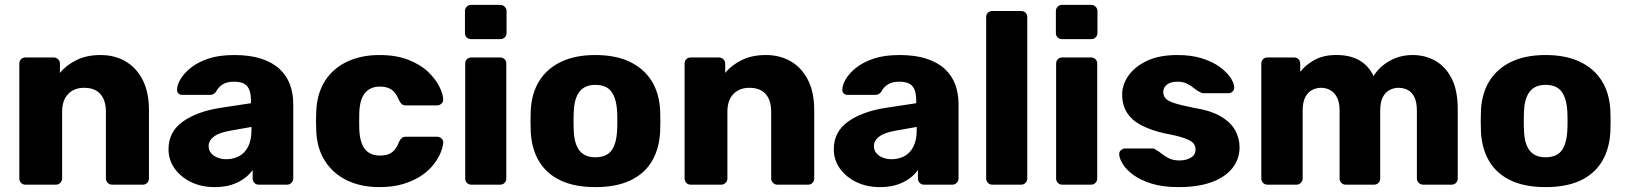

<svg xmlns="http://www.w3.org/2000/svg" viewBox="-20 -755 6645 785"><path d="M84 0Q73 0 66 -7.5Q59 -15 59 -25V-495Q59 -506 66 -513Q73 -520 84 -520H199Q210 -520 217.5 -513Q225 -506 225 -495V-457Q250 -488 292 -509Q334 -530 391 -530Q449 -530 493.5 -504Q538 -478 563.5 -428Q589 -378 589 -304V-25Q589 -15 582 -7.5Q575 0 564 0H438Q428 0 420.5 -7.5Q413 -15 413 -25V-298Q413 -345 390.5 -370.5Q368 -396 324 -396Q283 -396 258.5 -370.5Q234 -345 234 -298V-25Q234 -15 226.5 -7.5Q219 0 209 0Z M858 10Q804 10 761.5 -10.5Q719 -31 694 -66Q669 -101 669 -145Q669 -216 727 -257.5Q785 -299 881 -314L1006 -333V-347Q1006 -383 991 -402Q976 -421 936 -421Q908 -421 890.5 -410Q873 -399 863 -380Q854 -367 838 -367H726Q715 -367 709 -373.5Q703 -380 704 -389Q704 -407 717.5 -430.5Q731 -454 759 -477Q787 -500 831 -515Q875 -530 938 -530Q1002 -530 1048 -515Q1094 -500 1123 -473Q1152 -446 1165.5 -409.5Q1179 -373 1179 -329V-25Q1179 -15 1171.5 -7.5Q1164 0 1154 0H1038Q1027 0 1020 -7.5Q1013 -15 1013 -25V-60Q1000 -41 978 -25Q956 -9 926.5 0.5Q897 10 858 10ZM905 -104Q934 -104 957.5 -116.5Q981 -129 994.5 -155.5Q1008 -182 1008 -222V-236L923 -221Q876 -213 854.5 -196.5Q833 -180 833 -158Q833 -141 843 -129Q853 -117 869.5 -110.5Q886 -104 905 -104Z M1531 10Q1457 10 1400 -17Q1343 -44 1309.5 -95.5Q1276 -147 1273 -219Q1272 -235 1272 -259.5Q1272 -284 1273 -300Q1276 -373 1309 -424.5Q1342 -476 1399.5 -503Q1457 -530 1531 -530Q1600 -530 1649.5 -510.5Q1699 -491 1729.5 -462Q1760 -433 1775.5 -402.5Q1791 -372 1792 -349Q1793 -339 1785 -331.5Q1777 -324 1767 -324H1640Q1629 -324 1623 -329Q1617 -334 1612 -344Q1600 -375 1581.5 -388Q1563 -401 1534 -401Q1494 -401 1472.5 -375Q1451 -349 1449 -295Q1448 -255 1449 -224Q1452 -169 1473 -144Q1494 -119 1534 -119Q1565 -119 1583 -132.5Q1601 -146 1612 -176Q1617 -186 1623 -191Q1629 -196 1640 -196H1767Q1777 -196 1785 -189Q1793 -182 1792 -171Q1791 -155 1782 -132Q1773 -109 1754 -84Q1735 -59 1704.5 -38Q1674 -17 1631 -3.5Q1588 10 1531 10Z M1907 0Q1896 0 1889 -7.5Q1882 -15 1882 -25V-495Q1882 -506 1889 -513Q1896 -520 1907 -520H2025Q2036 -520 2043 -513Q2050 -506 2050 -495V-25Q2050 -15 2043 -7.5Q2036 0 2025 0ZM1906 -595Q1895 -595 1888 -602Q1881 -609 1881 -620V-710Q1881 -720 1888 -727.5Q1895 -735 1906 -735H2026Q2036 -735 2043.5 -727.5Q2051 -720 2051 -710V-620Q2051 -609 2043.5 -602Q2036 -595 2026 -595Z M2414 10Q2330 10 2272.5 -17Q2215 -44 2184.5 -94.5Q2154 -145 2150 -215Q2149 -235 2149 -260.5Q2149 -286 2150 -305Q2154 -376 2186 -426Q2218 -476 2275.5 -503Q2333 -530 2414 -530Q2496 -530 2553.5 -503Q2611 -476 2643 -426Q2675 -376 2679 -305Q2680 -286 2680 -260.5Q2680 -235 2679 -215Q2675 -145 2644.5 -94.5Q2614 -44 2556.5 -17Q2499 10 2414 10ZM2414 -112Q2459 -112 2479.5 -139Q2500 -166 2503 -220Q2504 -235 2504 -260Q2504 -285 2503 -300Q2500 -353 2479.5 -380.5Q2459 -408 2414 -408Q2371 -408 2349.5 -380.5Q2328 -353 2326 -300Q2325 -285 2325 -260Q2325 -235 2326 -220Q2328 -166 2349.5 -139Q2371 -112 2414 -112Z M2804 0Q2793 0 2786 -7.5Q2779 -15 2779 -25V-495Q2779 -506 2786 -513Q2793 -520 2804 -520H2919Q2930 -520 2937.5 -513Q2945 -506 2945 -495V-457Q2970 -488 3012 -509Q3054 -530 3111 -530Q3169 -530 3213.5 -504Q3258 -478 3283.5 -428Q3309 -378 3309 -304V-25Q3309 -15 3302 -7.5Q3295 0 3284 0H3158Q3148 0 3140.5 -7.5Q3133 -15 3133 -25V-298Q3133 -345 3110.5 -370.5Q3088 -396 3044 -396Q3003 -396 2978.5 -370.5Q2954 -345 2954 -298V-25Q2954 -15 2946.5 -7.5Q2939 0 2929 0Z M3578 10Q3524 10 3481.5 -10.5Q3439 -31 3414 -66Q3389 -101 3389 -145Q3389 -216 3447 -257.5Q3505 -299 3601 -314L3726 -333V-347Q3726 -383 3711 -402Q3696 -421 3656 -421Q3628 -421 3610.5 -410Q3593 -399 3583 -380Q3574 -367 3558 -367H3446Q3435 -367 3429 -373.5Q3423 -380 3424 -389Q3424 -407 3437.5 -430.5Q3451 -454 3479 -477Q3507 -500 3551 -515Q3595 -530 3658 -530Q3722 -530 3768 -515Q3814 -500 3843 -473Q3872 -446 3885.5 -409.5Q3899 -373 3899 -329V-25Q3899 -15 3891.5 -7.5Q3884 0 3874 0H3758Q3747 0 3740 -7.5Q3733 -15 3733 -25V-60Q3720 -41 3698 -25Q3676 -9 3646.5 0.5Q3617 10 3578 10ZM3625 -104Q3654 -104 3677.5 -116.5Q3701 -129 3714.5 -155.5Q3728 -182 3728 -222V-236L3643 -221Q3596 -213 3574.5 -196.5Q3553 -180 3553 -158Q3553 -141 3563 -129Q3573 -117 3589.5 -110.5Q3606 -104 3625 -104Z M4037 0Q4026 0 4019 -7.5Q4012 -15 4012 -25V-685Q4012 -696 4019 -703Q4026 -710 4037 -710H4155Q4166 -710 4173 -703Q4180 -696 4180 -685V-25Q4180 -15 4173 -7.5Q4166 0 4155 0Z M4323 0Q4312 0 4305 -7.5Q4298 -15 4298 -25V-495Q4298 -506 4305 -513Q4312 -520 4323 -520H4441Q4452 -520 4459 -513Q4466 -506 4466 -495V-25Q4466 -15 4459 -7.5Q4452 0 4441 0ZM4322 -595Q4311 -595 4304 -602Q4297 -609 4297 -620V-710Q4297 -720 4304 -727.5Q4311 -735 4322 -735H4442Q4452 -735 4459.5 -727.5Q4467 -720 4467 -710V-620Q4467 -609 4459.5 -602Q4452 -595 4442 -595Z M4798 10Q4733 10 4687.5 -4.5Q4642 -19 4613.5 -40Q4585 -61 4571 -83.5Q4557 -106 4556 -123Q4555 -134 4563 -141Q4571 -148 4580 -148H4694Q4697 -148 4699.5 -147Q4702 -146 4705 -143Q4718 -136 4731 -125.5Q4744 -115 4761 -107Q4778 -99 4802 -99Q4830 -99 4849 -110.5Q4868 -122 4868 -143Q4868 -159 4859 -169.5Q4850 -180 4822.5 -190Q4795 -200 4740 -210Q4688 -222 4649 -241.5Q4610 -261 4589 -292.5Q4568 -324 4568 -369Q4568 -409 4594 -446Q4620 -483 4670 -506.5Q4720 -530 4794 -530Q4851 -530 4894 -516.5Q4937 -503 4966 -482Q4995 -461 5010 -439Q5025 -417 5026 -399Q5027 -389 5020 -381.5Q5013 -374 5004 -374H4900Q4896 -374 4892 -375.5Q4888 -377 4885 -379Q4873 -385 4861 -395Q4849 -405 4833 -413Q4817 -421 4793 -421Q4766 -421 4751 -409Q4736 -397 4736 -378Q4736 -365 4744.5 -354Q4753 -343 4779.5 -334Q4806 -325 4862 -314Q4931 -303 4972 -278.5Q5013 -254 5030.5 -221.5Q5048 -189 5048 -153Q5048 -105 5019 -68Q4990 -31 4934.5 -10.5Q4879 10 4798 10Z M5162 0Q5151 0 5144 -7.5Q5137 -15 5137 -25V-495Q5137 -506 5144 -513Q5151 -520 5162 -520H5271Q5282 -520 5289 -513Q5296 -506 5296 -495V-461Q5316 -488 5352 -508.5Q5388 -529 5437 -530Q5553 -533 5596 -444Q5619 -482 5661.5 -506Q5704 -530 5755 -530Q5807 -530 5848.5 -506.5Q5890 -483 5915 -434.5Q5940 -386 5940 -309V-25Q5940 -15 5933 -7.5Q5926 0 5915 0H5799Q5788 0 5780.5 -7.5Q5773 -15 5773 -25V-302Q5773 -337 5763 -357.5Q5753 -378 5736 -387Q5719 -396 5697 -396Q5679 -396 5661.5 -387Q5644 -378 5633.5 -357.5Q5623 -337 5623 -302V-25Q5623 -15 5616 -7.5Q5609 0 5598 0H5482Q5471 0 5464 -7.5Q5457 -15 5457 -25V-302Q5457 -337 5446 -357.5Q5435 -378 5418 -387Q5401 -396 5381 -396Q5362 -396 5344.5 -387Q5327 -378 5316.5 -357.5Q5306 -337 5306 -303V-25Q5306 -15 5298.5 -7.5Q5291 0 5281 0Z M6299 10Q6215 10 6157.5 -17Q6100 -44 6069.5 -94.5Q6039 -145 6035 -215Q6034 -235 6034 -260.5Q6034 -286 6035 -305Q6039 -376 6071 -426Q6103 -476 6160.5 -503Q6218 -530 6299 -530Q6381 -530 6438.5 -503Q6496 -476 6528 -426Q6560 -376 6564 -305Q6565 -286 6565 -260.5Q6565 -235 6564 -215Q6560 -145 6529.5 -94.5Q6499 -44 6441.5 -17Q6384 10 6299 10ZM6299 -112Q6344 -112 6364.5 -139Q6385 -166 6388 -220Q6389 -235 6389 -260Q6389 -285 6388 -300Q6385 -353 6364.5 -380.5Q6344 -408 6299 -408Q6256 -408 6234.5 -380.5Q6213 -353 6211 -300Q6210 -285 6210 -260Q6210 -235 6211 -220Q6213 -166 6234.5 -139Q6256 -112 6299 -112Z"/></svg>

Font: Rubik
Style: Bold
Weight: 700
Designer: Hubert and Fischer
Foundry: Hubert and Fischer
Version: Version 2.300;gftools[0.9.30]